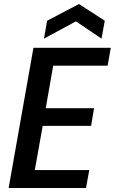

<svg xmlns="http://www.w3.org/2000/svg" viewBox="-20 -933 570 953"><path d="M529.8 -695.8 514.2 -606.9H244.1L207 -396H446.8L432.1 -308.1H191.9L152.8 -88.9H422.9L407.2 0H22.9L146 -695.8ZM500 -830.1 483.9 -741.2 356.9 -827.1 198.2 -741.2 213.9 -830.1 372.1 -913.1Z"/></svg>

Font: Poppins Medium
Style: Italic
Weight: 500
Italic angle: -10°
Designer: Ninad Kale (Devanagari), Jonny Pinhorn (Latin)
Foundry: Indian Type Foundry
Version: Version 3.200;PS 1.000;hotconv 16.6.54;makeotf.lib2.5.65590